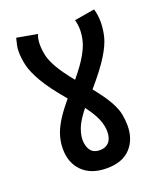

<svg xmlns="http://www.w3.org/2000/svg" viewBox="-121 -711 667 792"><g transform="rotate(-20 212.5 -315.0)"><path d="M352 -135Q352 -74 316.5 -36Q281 2 212 2Q144 2 106 -35.5Q68 -73 68 -135Q68 -162 75.5 -189Q83 -216 102 -248Q121 -280 158 -324Q101 -391 75 -436Q49 -481 41.5 -513Q34 -545 34 -575Q34 -589 37 -603Q40 -617 44 -632L134 -616Q130 -606 128 -595.5Q126 -585 126 -573Q126 -548 131.5 -523.5Q137 -499 155.5 -466.5Q174 -434 213 -386Q253 -434 272 -467.5Q291 -501 297 -526Q303 -551 303 -573Q303 -594 297 -617L386 -632Q394 -604 394 -575Q394 -543 386 -510.5Q378 -478 351 -434Q324 -390 267 -324Q305 -277 323.5 -244Q342 -211 347 -185Q352 -159 352 -135ZM157 -142Q157 -114 170 -96Q183 -78 211 -78Q236 -78 250.5 -94Q265 -110 265 -141Q265 -166 253.5 -194.5Q242 -223 212 -263Q178 -220 167.5 -192Q157 -164 157 -142Z"/></g></svg>

Font: Noto Sans ExtraCondensed Medium
Style: Regular
Weight: 500
Width: 2
Designer: Monotype Design Team
Foundry: Monotype Imaging Inc.
Version: Version 2.013; ttfautohint (v1.8.4.7-5d5b)